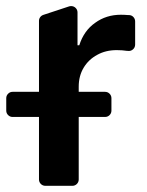

<svg xmlns="http://www.w3.org/2000/svg" viewBox="-60 -601 476 621"><path d="M66.1 -20.6V-222.7H-19.2Q-27.7 -222.7 -33.7 -228.7Q-39.8 -234.7 -39.8 -243.3V-283.4Q-39.8 -291.9 -33.7 -297.9Q-27.7 -304 -19.2 -304H66.1V-533.4Q66.1 -540.1 70 -545.5Q73.9 -550.8 80.3 -552.9L163.4 -580.3Q166.5 -581.3 170.1 -581.3Q178.6 -581.3 184.7 -575.3Q190.7 -569.2 190.7 -560.7V-454.5H196.4Q211.3 -501.8 247.9 -527.3Q283.7 -553.3 331 -553.3Q342 -553.3 355.1 -552.2H358Q366.1 -551.8 371.6 -545.8Q377.1 -539.8 377.1 -531.6V-457Q377.1 -447.4 370 -441.2Q362.9 -435 353.3 -436.4H351.6Q335.2 -438.9 317.5 -438.9Q282 -438.9 254.6 -423.7Q226.6 -408.7 210.6 -382.1Q194.6 -355.5 194.6 -320.7V-304H279.5Q288.4 -304 294.4 -297.9Q300.4 -291.9 300.4 -283.4V-243.3Q300.4 -234.7 294.4 -228.7Q288.4 -222.7 279.5 -222.7H194.6V-20.6Q194.6 -12.1 188.6 -6Q182.5 0 174 0H87Q78.1 0 72.1 -6Q66.1 -12.1 66.1 -20.6Z"/></svg>

Font: DeltaSans SemiBold
Style: Regular
Weight: 600
Designer: Rasmus Andersson
Foundry: rsms
Version: Version 3.012